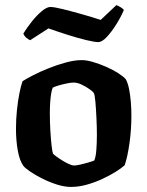

<svg xmlns="http://www.w3.org/2000/svg" viewBox="-20 -737 581 757"><path d="M260 0Q234 0 204.2 -9.5Q174.5 -19 147 -32.8Q119.5 -46.5 99.5 -60.2Q79.5 -74 72.5 -82.5Q57 -104 50 -144Q43 -184 43 -228.5Q43 -267 46.8 -303Q50.5 -339 56.5 -369Q62.5 -399 69 -417Q83 -426 110 -440Q137 -454 170.8 -467.5Q204.5 -481 239.2 -490.5Q274 -500 302.5 -500Q321.5 -500 347 -492.5Q372.5 -485 398.8 -473.5Q425 -462 445.8 -448.8Q466.5 -435.5 476 -424.5Q484 -410 488.8 -386.5Q493.5 -363 495.8 -335.5Q498 -308 498 -280.5Q498 -224 490.2 -170.2Q482.5 -116.5 471.5 -85.5Q459.5 -74.5 436.5 -60Q413.5 -45.5 384 -31.8Q354.5 -18 322.5 -9Q290.5 0 260 0ZM272.5 -84.5Q280.5 -84.5 296.2 -88Q312 -91.5 327.8 -96.2Q343.5 -101 351.5 -104Q357.5 -116.5 359.8 -145.2Q362 -174 362 -205Q362 -236.5 360.2 -272.8Q358.5 -309 356 -337Q353.5 -365 349.5 -370.5Q346 -376.5 332.2 -386Q318.5 -395.5 301.8 -403.5Q285 -411.5 270.5 -411.5Q260.5 -411.5 244.2 -408.2Q228 -405 212.5 -400.5Q197 -396 188 -391.5Q184.5 -384.5 181.8 -368.2Q179 -352 177.8 -331.8Q176.5 -311.5 176.5 -290.5Q176.5 -257 178.5 -222.2Q180.5 -187.5 183.5 -162.2Q186.5 -137 189 -131Q191.5 -128 201.5 -120.5Q211.5 -113 224.8 -104.8Q238 -96.5 251 -90.5Q264 -84.5 272.5 -84.5ZM367.5 -571Q353 -571 319 -579.2Q285 -587.5 245 -600.2Q205 -613 171 -625L99 -578.5Q92.5 -581 84.2 -587.8Q76 -594.5 72 -604.5Q85.5 -627 105 -651.5Q124.5 -676 144.5 -692.8Q164.5 -709.5 178.5 -709.5Q193.5 -709.5 227.8 -701Q262 -692.5 302.8 -681Q343.5 -669.5 377 -658.5L439 -717Q447 -713.5 454.5 -709.2Q462 -705 468.5 -698Q457 -670.5 438.5 -641Q420 -611.5 401 -591.2Q382 -571 367.5 -571Z"/></svg>

Font: Texturina Medium
Style: Regular
Weight: 500
Designer: Guillermo Torres Carreño
Foundry: Omnibus-Type
Version: Version 1.003